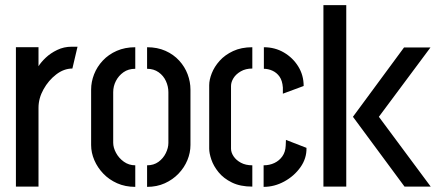

<svg xmlns="http://www.w3.org/2000/svg" viewBox="-20 -727 1718 748"><path d="M42 0V-543H130V-469Q140 -485 158.5 -502.5Q177 -520 203 -532.5Q229 -545 259 -545Q265 -545 270.5 -545Q276 -545 282 -545L262 -460Q229 -460 199 -437Q169 -414 149.5 -379Q130 -344 130 -307V0Z M507 1Q468 1 436.5 -13Q405 -27 382.5 -50.5Q360 -74 347.5 -103Q335 -132 335 -162V-378Q335 -408 346.5 -437.5Q358 -467 380.5 -491Q403 -515 435 -529Q467 -543 507 -543V-459Q480 -459 461 -445.5Q442 -432 431.5 -411.5Q421 -391 421 -368V-171Q421 -152 432 -131.5Q443 -111 462.5 -97Q482 -83 507 -83ZM553 1V-83Q579 -83 597.5 -96.5Q616 -110 626 -130.5Q636 -151 636 -170V-368Q636 -390 626.5 -411Q617 -432 598 -445.5Q579 -459 553 -459V-543Q593 -543 624.5 -529Q656 -515 678 -491Q700 -467 711 -437.5Q722 -408 722 -378V-162Q722 -132 710 -103Q698 -74 675.5 -50.5Q653 -27 622 -13Q591 1 553 1Z M963 0Q916 0 883.5 -16Q851 -32 831.5 -56Q812 -80 803.5 -105Q795 -130 795 -148V-395Q795 -416 805 -441.5Q815 -467 835.5 -490Q856 -513 888 -528Q920 -543 963 -543V-460Q937 -460 918 -449Q899 -438 889.5 -422.5Q880 -407 880 -392V-148Q880 -133 890 -118Q900 -103 918.5 -93Q937 -83 963 -83ZM1007 1V-83Q1030 -83 1049 -92Q1068 -101 1080 -118Q1092 -135 1093 -159L1094 -182L1174 -151Q1175 -110 1150.5 -75.5Q1126 -41 1087.5 -20Q1049 1 1007 1ZM1082 -362V-386Q1080 -413 1069 -428.5Q1058 -444 1041.5 -451.5Q1025 -459 1008 -459V-543Q1051 -543 1086 -522.5Q1121 -502 1142 -468Q1163 -434 1163 -392Z M1556 0 1355 -272 1554 -542H1657L1456 -272L1658 0ZM1240 0V-707H1329V0Z"/></svg>

Font: Stick No Bills Medium
Style: Regular
Weight: 500
Version: Version 2.000